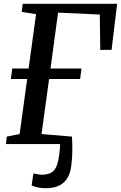

<svg xmlns="http://www.w3.org/2000/svg" viewBox="-20 -763 640 1017"><path d="M222.5 234Q201 234 180.5 229.8Q160 225.5 147.5 219L157 155.5Q167.5 158.5 180.5 160.5Q193.5 162.5 200 162.5Q239 162.5 259.8 145.8Q280.5 129 289.5 83Q292 70 294 54.2Q296 38.5 297.2 23.5Q298.5 8.5 298.5 0H11.5L16 -39.5L84 -53L124 -344.5H37.5L45 -400H131.5L171 -688L95 -700L100.5 -743H600.5L571 -499L511 -498.5L508.5 -686L287.5 -696L247.5 -400H411.5L404.5 -344.5H240L200 -53L361 -39.5Q363 -9 363.2 29.2Q363.5 67.5 357.5 115Q352 158.5 334.2 184.5Q316.5 210.5 288.2 222.2Q260 234 222.5 234Z"/></svg>

Font: Merriweather 28pt Medium
Style: Italic
Weight: 500
Italic angle: -7.8°
Version: Version 2.101